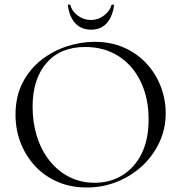

<svg xmlns="http://www.w3.org/2000/svg" viewBox="-20 -822 806 854"><path d="M366 12Q294 12 235.5 -13.5Q177 -39 135.5 -84Q94 -129 71.5 -187.5Q49 -246 49 -312Q49 -393 80.5 -454Q112 -515 164 -555.5Q216 -596 278 -616Q340 -636 401 -636Q475 -636 533.5 -609.5Q592 -583 633 -538Q674 -493 695.5 -436Q717 -379 717 -319Q717 -249 689 -189Q661 -129 612.5 -84Q564 -39 500.5 -13.5Q437 12 366 12ZM401 -9Q469 -9 523 -41.5Q577 -74 609 -137Q641 -200 641 -291Q641 -385 606.5 -457.5Q572 -530 508.5 -571.5Q445 -613 359 -613Q248 -613 186.5 -541.5Q125 -470 125 -347Q125 -276 144.5 -214.5Q164 -153 201 -106.5Q238 -60 289 -34.5Q340 -9 401 -9ZM385 -690Q342 -690 315.5 -718Q289 -746 282 -797Q281 -801 286.5 -801.5Q292 -802 293 -800Q299 -773 325.5 -753Q352 -733 385 -733Q416 -733 442.5 -753Q469 -773 476 -800Q477 -802 482.5 -801.5Q488 -801 487 -797Q480 -746 454 -718Q428 -690 385 -690Z"/></svg>

Font: Cormorant Garamond Light
Style: Regular
Weight: 400
Version: Version 4.001